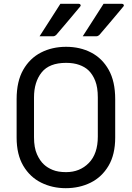

<svg xmlns="http://www.w3.org/2000/svg" viewBox="-20 -965 690 1005"><path d="M296 -945H393Q399 -945 401.5 -940Q404 -935 399 -930Q375 -901 358.5 -881.5Q342 -862 323.5 -840Q305 -818 274 -782Q272 -780 267.5 -777.5Q263 -775 257 -775H187Q216 -820 241 -859Q266 -898 296 -945ZM522 -945H619Q625 -945 627.5 -940Q630 -935 625 -930Q601 -901 584.5 -881.5Q568 -862 549.5 -840Q531 -818 500 -782Q498 -780 493.5 -777.5Q489 -775 483 -775H413Q442 -820 467 -859Q492 -898 522 -945ZM326 -720Q399 -720 457 -690Q515 -660 549 -599.5Q583 -539 583 -446V-245Q583 -156 548 -97Q513 -38 454.5 -9Q396 20 324 20Q254 20 195.5 -9Q137 -38 102 -97Q67 -156 67 -245V-446Q67 -539 101.5 -599.5Q136 -660 194.5 -690Q253 -720 326 -720ZM158 -247Q158 -192 173.5 -157.5Q189 -123 210 -104Q228 -87 256 -75.5Q284 -64 326 -64Q398 -64 445 -112Q492 -160 492 -250V-455Q492 -508 478.5 -542Q465 -576 443 -597Q424 -615 394.5 -625.5Q365 -636 326 -636Q238 -636 198 -586Q158 -536 158 -455Z"/></svg>

Font: Recursive Sn Lnr St
Style: Regular
Weight: 400
Version: Version 1.079;hotconv 1.0.112;makeotfexe 2.5.65598; ttfautoh